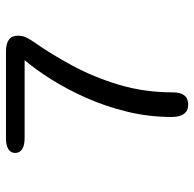

<svg xmlns="http://www.w3.org/2000/svg" viewBox="-24 -636 666 659"><g transform="rotate(-90 309.5 -306.0)"><path d="M114.5 -587.5Q114.5 -602.5 127.5 -610.8Q140.5 -619 165.5 -619H462.5Q517 -619 517 -578.5Q517 -563 512 -551.8Q507 -540.5 496.5 -525Q454.5 -465.5 414.5 -391.5Q374.5 -317.5 348.5 -230.8Q322.5 -144 322.5 -46Q322.5 6.5 280 6.5Q259.5 6.5 248.8 -8Q238 -22.5 238 -50Q238 -128.5 256 -202.5Q274 -276.5 303 -342Q332 -407.5 366 -461.8Q400 -516 433 -555H165.5Q140.5 -555 127.5 -563.5Q114.5 -572 114.5 -587.5Z"/></g></svg>

Font: Sono Monospace
Style: Regular
Weight: 400
Designer: Tyler Finck
Foundry: Tyler Finck
Version: Version 2.112